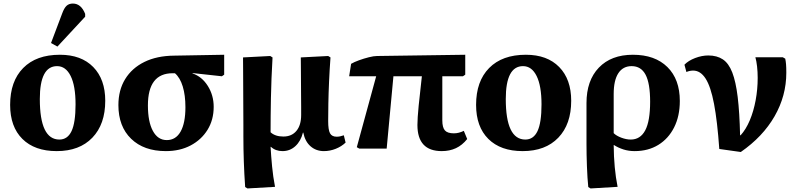

<svg xmlns="http://www.w3.org/2000/svg" viewBox="-20 -836 4490 1080"><path d="M299 14Q175 14 106 -54.5Q37 -123 37 -246Q37 -379 110.5 -453.5Q184 -528 317 -528Q437 -528 504.5 -459Q572 -390 572 -269Q572 -137 499.5 -61.5Q427 14 299 14ZM314 -51Q360 -51 382.5 -98.5Q405 -146 405 -249Q405 -353 377.5 -408.5Q350 -464 301 -464Q204 -464 204 -279Q204 -51 314 -51ZM303 -574 267 -594 330 -761Q341 -791 354.5 -803.5Q368 -816 390 -816Q436 -816 459 -758V-742Z M913 14Q789 14 717.5 -55.5Q646 -125 646 -245Q646 -329 684 -391Q722 -453 792 -487.5Q862 -522 959 -523L1241 -528V-416L1228 -407L1063 -425V-423Q1116 -405 1149 -352.5Q1182 -300 1182 -235Q1182 -162 1147.5 -106Q1113 -50 1052.5 -18Q992 14 913 14ZM918 -48Q969 -48 996 -96Q1023 -144 1023 -233Q1023 -300 1008 -349.5Q993 -399 964 -424H951Q812 -424 812 -243Q812 -151 840 -99.5Q868 -48 918 -48Z M1372 224 1359 216Q1349 73 1349 -70Q1349 -91 1349 -136.5Q1349 -182 1348.5 -238Q1348 -294 1348 -349.5Q1348 -405 1347.5 -449Q1347 -493 1347 -513L1500 -521L1513 -513Q1506 -391 1504 -285Q1502 -179 1502 -92Q1528 -68 1574 -68Q1621 -68 1647.5 -100Q1674 -132 1674 -189Q1674 -203 1674 -233Q1674 -263 1673.5 -302.5Q1673 -342 1673 -382.5Q1673 -423 1672.5 -457.5Q1672 -492 1672 -513L1826 -521L1839 -513Q1834 -444 1831 -377.5Q1828 -311 1827 -253.5Q1826 -196 1826 -155Q1826 -105 1836.5 -86Q1847 -67 1874 -67Q1883 -67 1893 -69Q1903 -71 1914 -75L1924 -34Q1901 -12 1868.5 1Q1836 14 1802 14Q1758 14 1727 -13Q1696 -40 1686 -90H1684Q1672 -42 1641.5 -14Q1611 14 1569 14Q1530 14 1504 -10H1502Q1505 43 1510.5 100.5Q1516 158 1527 215Z M2465 14Q2328 14 2328 -133Q2328 -170 2335 -241.5Q2342 -313 2353 -407H2193L2155 0H2001L1987 -8L2096 -407H1944L1955 -477Q1972 -487 1999.5 -497Q2027 -507 2055 -514Q2083 -521 2101 -521L2597 -528V-416L2584 -407H2468Q2468 -350 2468 -289.5Q2468 -229 2468 -159Q2468 -119 2482.5 -102.5Q2497 -86 2533 -86Q2561 -86 2589 -100L2608 -54Q2580 -19 2544.5 -2.5Q2509 14 2465 14Z M2920 14Q2796 14 2727 -54.5Q2658 -123 2658 -246Q2658 -379 2731.5 -453.5Q2805 -528 2938 -528Q3058 -528 3125.5 -459Q3193 -390 3193 -269Q3193 -137 3120.5 -61.5Q3048 14 2920 14ZM2935 -51Q2981 -51 3003.5 -98.5Q3026 -146 3026 -249Q3026 -353 2998.5 -408.5Q2971 -464 2922 -464Q2825 -464 2825 -279Q2825 -51 2935 -51Z M3302 224 3289 216Q3284 167 3281.5 100Q3279 33 3279 -26V-256Q3279 -383 3348.5 -455.5Q3418 -528 3540 -528Q3664 -528 3734 -459Q3804 -390 3804 -268Q3804 -183 3772 -119.5Q3740 -56 3683 -21Q3626 14 3550 14Q3516 14 3486.5 4.5Q3457 -5 3434 -20H3432Q3433 111 3454 215ZM3528 -51Q3582 -51 3609.5 -103Q3637 -155 3637 -264Q3637 -367 3611.5 -415.5Q3586 -464 3533 -464Q3484 -464 3458 -424Q3432 -384 3432 -307V-87Q3447 -72 3475 -61.5Q3503 -51 3528 -51Z M4147 19 4026 2Q4015 -154 3996.5 -251.5Q3978 -349 3949 -394Q3920 -439 3879 -439Q3860 -439 3841 -431L3830 -472Q3852 -495 3890 -509.5Q3928 -524 3964 -524Q4013 -524 4046 -502Q4079 -480 4099 -428.5Q4119 -377 4129.5 -290.5Q4140 -204 4143 -75H4146Q4176 -108 4197.5 -159Q4219 -210 4230.5 -272Q4242 -334 4242 -398Q4242 -432 4238.5 -462.5Q4235 -493 4229 -514H4383L4397 -506Q4400 -492 4401.5 -474.5Q4403 -457 4403 -427Q4403 -297 4337 -182Q4271 -67 4147 19Z"/></svg>

Font: Literata 36pt
Style: Bold
Weight: 700
Designer: Latin by Veronika Burian and Jose Scaglione. Greek by Irene Vlachou. Cyrillic by Vera Evstafieva.
Foundry: TypeTogether
Version: Version 3.002